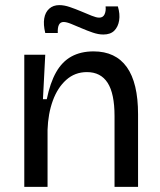

<svg xmlns="http://www.w3.org/2000/svg" viewBox="-20 -731 627 751"><path d="M75 0V-312V-517H157L148 -343H163Q176 -407 199.5 -448.5Q223 -490 259.5 -510Q296 -530 346 -530Q432 -530 476 -468.5Q520 -407 520 -284V0H428V-277Q428 -365 401 -407Q374 -449 320 -449Q273 -449 239 -418.5Q205 -388 186.5 -337Q168 -286 166 -223V0ZM384 -596Q365 -596 343 -603.5Q321 -611 299 -620.5Q277 -630 258.5 -637.5Q240 -645 229 -645Q216 -645 210.5 -634Q205 -623 206 -602H157Q149 -635 153 -659Q157 -683 172.5 -697Q188 -711 212 -711Q231 -711 253 -703.5Q275 -696 297.5 -686.5Q320 -677 338.5 -669.5Q357 -662 368 -662Q383 -662 389 -675Q395 -688 393 -706H441Q450 -676 446 -651Q442 -626 427 -611Q412 -596 384 -596Z"/></svg>

Font: Bricolage Grotesque 24pt
Style: Regular
Weight: 400
Designer: Mathieu Triay
Foundry: Atelier Triay
Version: Version 1.001;gftools[0.9.33.dev8+g029e19f]